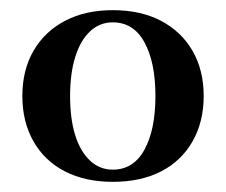

<svg xmlns="http://www.w3.org/2000/svg" viewBox="-20 -732 445 378"><path d="M202 -712Q257 -712 297 -691Q337 -670 359 -632Q381 -594 381 -543Q381 -492 359 -453.5Q337 -415 297 -394.5Q257 -374 202 -374Q148 -374 108 -394.5Q68 -415 46 -453.5Q24 -492 24 -543Q24 -594 46 -632Q68 -670 108 -691Q148 -712 202 -712ZM202 -398Q243 -398 264.5 -437.5Q286 -477 286 -543Q286 -609 264.5 -648.5Q243 -688 202 -688Q176 -688 157 -670Q138 -652 128 -619.5Q118 -587 118 -543Q118 -498 128 -466Q138 -434 157 -416Q176 -398 202 -398Z"/></svg>

Font: Cinzel
Style: Bold
Weight: 700
Designer: Natanael Gama
Version: Version 2.000